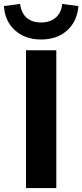

<svg xmlns="http://www.w3.org/2000/svg" viewBox="-62 -962 421 982"><path d="M71 0V-705H226V0ZM148 -760Q67 -760 15 -806.5Q-37 -853 -42 -931L41 -942Q46 -897 73.5 -872Q101 -847 148 -847Q194 -847 223 -872Q252 -897 256 -942L339 -931Q333 -853 281.5 -806.5Q230 -760 148 -760Z"/></svg>

Font: Nunito Sans 12pt ExtraBold
Style: Regular
Weight: 800
Designer: Vernon Adams
Foundry: Vernon Adams
Version: Version 3.101;gftools[0.9.27]